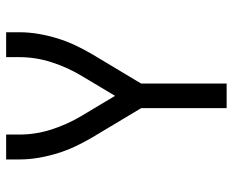

<svg xmlns="http://www.w3.org/2000/svg" viewBox="-88 -482 775 640"><g transform="rotate(-90 300.0 -162.5)"><path d="M259 205V-80L162 -242Q146 -269 132 -298.5Q118 -328 108.5 -359Q99 -390 93.5 -422Q88 -454 88 -486V-530H171V-486Q171 -431 188 -378.5Q205 -326 233 -279L300 -167L367 -279Q395 -326 412 -378.5Q429 -431 429 -486V-530H512V-486Q512 -454 506.5 -422Q501 -390 491.5 -359Q482 -328 468 -298.5Q454 -269 438 -242L341 -80V205Z"/></g></svg>

Font: Iosevka Curly Extended
Style: Regular
Weight: 400
Width: 7
Monospace: yes
Designer: Belleve Invis
Foundry: Belleve Invis
Version: Version 11.1.0; ttfautohint (v1.8.3)